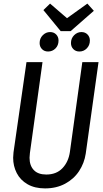

<svg xmlns="http://www.w3.org/2000/svg" viewBox="-20 -1034 574 1066"><path d="M456 -181Q448 -128 419 -84Q390 -40 341.5 -14Q293 12 230 12Q173 12 133 -11Q93 -34 73 -73Q53 -112 53 -158Q53 -168 55 -188L127 -689H216L146 -184Q144 -166 144 -158Q144 -115 167.5 -90Q191 -65 237 -65Q293 -65 326.5 -100Q360 -135 368 -190L437 -689H527ZM501 -974 372 -861H317L221 -978L258 -1014L352 -933L465 -1014ZM200 -795Q200 -821 217.5 -838.5Q235 -856 258 -856Q279 -856 292 -842.5Q305 -829 305 -809Q305 -782 288 -765Q271 -748 247 -748Q226 -748 213 -761.5Q200 -775 200 -795ZM374 -795Q374 -821 391.5 -838.5Q409 -856 432 -856Q453 -856 466 -842.5Q479 -829 479 -809Q479 -783 462 -765.5Q445 -748 421 -748Q400 -748 387 -761.5Q374 -775 374 -795Z"/></svg>

Font: Fira Sans Compressed
Style: Italic
Weight: 400
Width: 1
Italic angle: -8°
Designer: bBox Type GmbH & Carrois Corporate GbR & Edenspiekermann AG
Foundry: bBox Type GmbH & Carrois Corporate GbR & Edenspiekermann AG
Version: Version 4.301